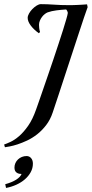

<svg xmlns="http://www.w3.org/2000/svg" viewBox="-66 -695 447 935"><path d="M-45.9 8.8Q-34.2 4.9 -14.6 -4.2Q4.9 -13.2 26.9 -32Q48.8 -50.8 70.8 -82Q92.8 -113.3 109.9 -162.1Q114.7 -175.3 123.5 -200.7Q132.3 -226.1 143.6 -258.8Q154.8 -291.5 168 -329.6Q181.2 -367.7 194.1 -406.2Q207 -444.8 219.2 -481.7Q231.4 -518.6 241 -549.1Q250.5 -579.6 256.8 -601.3Q263.2 -623 264.2 -631.8Q264.2 -635.7 261.2 -641.6Q258.3 -647.5 255.9 -648.9Q231.9 -647.5 208.7 -644.5Q185.5 -641.6 166 -634.8Q159.7 -632.3 152.3 -626.7Q145 -621.1 138.7 -612.8Q132.3 -604.5 128.2 -594.5Q124 -584.5 124 -574.2Q124 -567.9 125 -558.3Q126 -548.8 128.9 -539.1L123 -533.2Q98.1 -551.3 83.5 -571Q68.8 -590.8 68.8 -607.9Q68.8 -617.7 75.4 -629.4Q82 -641.1 91.8 -651.1Q101.6 -661.1 112.8 -668Q124 -674.8 132.8 -674.8Q163.1 -674.8 196.5 -672.4Q230 -669.9 271 -669.9Q279.8 -669.9 291.3 -670.2Q302.7 -670.4 314.7 -671.1Q326.7 -671.9 337.9 -672.4Q349.1 -672.9 357.9 -673.8L360.8 -660.2Q354.5 -643.6 343 -609.4Q331.5 -575.2 316.9 -530.5Q302.2 -485.8 285.4 -434.6Q268.6 -383.3 251.7 -332Q234.9 -280.8 219.2 -232.9Q203.6 -185.1 190.9 -147.9Q179.2 -112.3 158.9 -85.9Q138.7 -59.6 115 -41Q91.3 -22.5 66.2 -10.7Q41 1 19.3 8.1Q-2.4 15.1 -19 18.1Q-35.6 21 -42 22ZM63.5 64.9Q76.7 64.9 85.4 75Q94.2 85 94.2 102.1Q94.2 124 83.5 143.6Q72.8 163.1 54.9 178.5Q37.1 193.8 13.4 204.6Q-10.3 215.3 -36.6 220.2L-40.5 202.1Q-7.3 192.9 12.9 179.9Q33.2 167 39.1 151.9Q24.9 152.8 14.6 145.3Q4.4 137.7 4.4 121.1Q4.4 109.4 9 99.1Q13.7 88.9 21.7 81.3Q29.8 73.7 40.5 69.3Q51.3 64.9 63.5 64.9Z"/></svg>

Font: Romanesco
Style: Regular
Weight: 400
Designer: Astigmatic (AOETI)
Foundry: Astigmatic (AOETI)
Version: Version 1.000